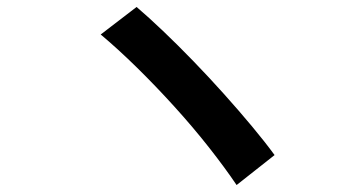

<svg xmlns="http://www.w3.org/2000/svg" viewBox="-20 -619 1040 551"><path d="M372 -599Q406 -570 448 -530Q490 -490 535 -443.5Q580 -397 623 -349Q666 -301 703.5 -256Q741 -211 768 -174L659 -88Q626 -137 580 -195.5Q534 -254 480.5 -313Q427 -372 372.5 -425.5Q318 -479 269 -520Z"/></svg>

Font: Noto Sans KR SemiBold
Style: Regular
Weight: 600
Designer: Ryoko NISHIZUKA  (kana, bopomofo & ideographs); Paul D. Hunt (Latin, Greek & Cyrillic); Sandoll Communications , Soo-you
Foundry: Adobe
Version: Version 2.004-H2;hotconv 1.0.118;makeotfexe 2.5.65603